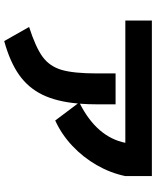

<svg xmlns="http://www.w3.org/2000/svg" viewBox="64 -788 735 904"><g transform="rotate(90 432.0 -335.5)"><path d="M325.2 -423.8V-511.7H470.7V-423.8Q470.7 -381.3 467.8 -343.8Q625 -424.3 651.9 -557.6H76.2V-682.6H808.6V-557.6Q793.9 -487.3 757.1 -423.1Q720.2 -358.9 666.3 -308.1Q612.3 -257.3 546.9 -227.5L466.8 -334Q458 -233.9 425.3 -167Q392.6 -100.1 331.5 -57.1Q270.5 -14.2 172.9 12.7L106.4 -104.5Q202.1 -135.3 247.1 -168.2Q292 -201.2 308.6 -257.8Q325.2 -314.5 325.2 -423.8Z"/></g></svg>

Font: Pretendard GOV ExtraBold
Style: Regular
Weight: 800
Designer: Base glyphs from Inter by Rasmus Andersson; Hangeul glyphs from Noto Sans CJK(Source Han Sans) by Jang Soo-young and Kan
Foundry: Kil Hyung-jin
Version: Version 1.309